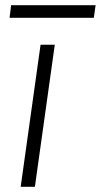

<svg xmlns="http://www.w3.org/2000/svg" viewBox="-20 -723 390 743"><path d="M137 -550H192L115 0H60ZM23 -703H350L343 -654H17Z"/></svg>

Font: Krub Light
Style: Italic
Weight: 300
Italic angle: -8°
Designer: Ekaluck Peanpanawate
Foundry: Cadson Demak Co.,Ltd.
Version: Version 1.000; ttfautohint (v1.6)